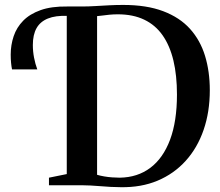

<svg xmlns="http://www.w3.org/2000/svg" viewBox="-20 -770 915 798"><path d="M481.5 8Q462 8 440.2 6.8Q418.5 5.5 397 3.8Q375.5 2 356.2 1Q337 0 322 0H183.5V-31.5L257.5 -46.5V-743H320Q348 -743 376.5 -744.8Q405 -746.5 433.8 -748Q462.5 -749.5 492 -749.5Q589.5 -749.5 658.2 -723.5Q727 -697.5 769.8 -650Q812.5 -602.5 832.2 -537.8Q852 -473 852 -395Q852 -304.5 826.2 -230Q800.5 -155.5 752 -101.8Q703.5 -48 635.2 -19.2Q567 9.5 481.5 8ZM477.5 -31.5Q551.5 -32.5 604.8 -72.5Q658 -112.5 686.8 -189.2Q715.5 -266 715.5 -377Q715.5 -456.5 700.8 -518.2Q686 -580 656 -623Q626 -666 579.5 -688.2Q533 -710.5 470 -710.5Q451.5 -710.5 434.2 -708.8Q417 -707 403.8 -705.2Q390.5 -703.5 383.5 -703V-43.5Q397 -39.5 413 -36.8Q429 -34 445.8 -32.8Q462.5 -31.5 477.5 -31.5ZM30 -481.5Q27.5 -493.5 26 -509Q24.5 -524.5 24.5 -543Q24.5 -583 36.8 -619.5Q49 -656 76.5 -684Q104 -712 149 -728Q194 -744 260 -743L266 -723.5L260 -704Q211 -706 179 -693Q147 -680 131.8 -652.8Q116.5 -625.5 116.5 -583Q116.5 -556.5 121.5 -530.5Q126.5 -504.5 135 -481.5Z"/></svg>

Font: Merriweather 96pt SemiBold
Style: Regular
Weight: 600
Version: Version 2.100